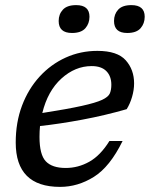

<svg xmlns="http://www.w3.org/2000/svg" viewBox="-20 -721 586 751"><path d="M459.5 -169.5Q410 -68.5 347.2 -29.2Q284.5 10 215 10Q41.5 10 41.5 -163.5Q41.5 -242.5 66.2 -308Q91 -373.5 135 -421.5Q179 -469.5 237 -495.8Q295 -522 361 -522Q439 -522 471.8 -485.2Q504.5 -448.5 504.5 -395Q504.5 -369 496.5 -341.8Q488.5 -314.5 475.5 -294Q390.5 -269.5 302.2 -253Q214 -236.5 136.5 -228Q134.5 -207.5 134.5 -185.5Q134.5 -116 159.2 -90Q184 -64 237 -64Q286 -64 329.5 -88.5Q373 -113 408 -169.5ZM338.5 -462.5Q274 -462.5 220.2 -413.8Q166.5 -365 145.5 -279Q244.5 -294.5 299.8 -306.8Q355 -319 379.5 -330.5Q404 -342 409.8 -356Q415.5 -370 415.5 -389.5Q415.5 -423 396 -442.8Q376.5 -462.5 338.5 -462.5ZM261.5 -592Q209.5 -592 209.5 -639Q209.5 -665.5 226 -683.2Q242.5 -701 278 -701Q330 -701 330 -655.5Q330 -629 313.8 -610.5Q297.5 -592 261.5 -592ZM477.5 -592Q426 -592 426 -639Q426 -665.5 442.2 -683.2Q458.5 -701 494 -701Q546 -701 546 -655.5Q546 -629 529.8 -610.5Q513.5 -592 477.5 -592Z"/></svg>

Font: Newsreader Caption
Style: Italic
Weight: 400
Italic angle: -17°
Designer: Hugues Gentile
Foundry: Production Type
Version: Version 1.001